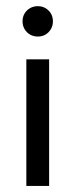

<svg xmlns="http://www.w3.org/2000/svg" viewBox="-20 -612 248 632"><path d="M66.7 0V-416.7H141.7V0ZM104.2 -491.7Q90.3 -491.7 78.8 -498.3Q67.4 -504.9 60.8 -516.3Q54.2 -527.8 54.2 -541.7Q54.2 -556.2 60.8 -567.4Q67.4 -578.5 78.8 -585.1Q90.3 -591.7 104.2 -591.7Q118.8 -591.7 129.9 -585.1Q141 -578.5 147.6 -567.4Q154.2 -556.2 154.2 -541.7Q154.2 -527.8 147.6 -516.3Q141 -504.9 129.9 -498.3Q118.8 -491.7 104.2 -491.7Z"/></svg>

Font: Afacad Flux
Style: Regular
Weight: 400
Designer: Kristian Moeller
Foundry: Dicotype
Version: Version 1.100